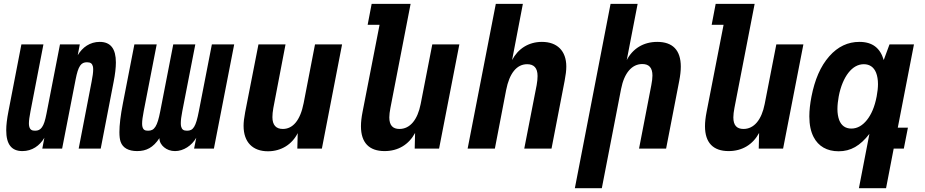

<svg xmlns="http://www.w3.org/2000/svg" viewBox="-20 -780 4856 1008"><path d="M97.7 13.2C148.4 13.2 188.5 -15.1 212.9 -56.6L202.1 0H306.2L377 -362.8C383.8 -397.5 390.6 -420.9 400.9 -435.5C410.2 -448.7 421.4 -453.1 436.5 -453.1C455.6 -453.1 463.4 -446.3 467.3 -432.6C468.8 -427.7 469.2 -421.4 469.2 -415C469.2 -398.9 466.3 -378.9 460.9 -351.1L393.1 0H508.8L576.7 -351.1C584.5 -390.6 588.4 -425.3 588.4 -452.1C588.4 -523.9 561 -560.1 503.4 -560.1C452.6 -560.1 412.6 -531.7 388.2 -490.2L398.9 -546.9H294.9L224.1 -183.6C216.8 -146.5 210.4 -126 200.2 -111.8C190.4 -98.1 179.2 -93.8 164.1 -93.8C147.9 -93.8 138.2 -98.6 133.8 -114.7C132.3 -119.6 131.8 -126 131.8 -132.3C131.8 -147.9 134.8 -168 140.1 -195.8L208 -546.9H92.3L24.4 -195.8C16.6 -155.8 12.7 -124 12.7 -96.2C12.7 -23.4 39.6 13.2 97.7 13.2Z M700.2 13.2C748 13.2 784.2 -4.9 816.9 -54.7C816.9 -34.2 827.6 -18.1 841.3 -6.8C856 5.4 875.5 13.2 898.9 13.2C943.4 13.2 986.8 -15.6 1010.3 -56.6L999 0H1103L1209.5 -546.9H1092.3L1023.9 -195.8C1016.1 -155.3 1008.8 -129.4 999 -113.8C989.3 -98.1 977.5 -93.8 961.9 -93.8C942.9 -93.8 935.1 -100.6 931.2 -114.7C929.7 -119.6 929.2 -126 929.2 -132.8C929.2 -148.4 931.6 -168.9 937 -195.8L1005.4 -546.9H889.6L821.3 -195.8C813.5 -155.8 806.2 -130.9 795.9 -114.7C785.6 -98.6 773.9 -93.8 757.3 -93.8C741.2 -93.8 732.4 -98.1 728 -113.8C726.6 -118.7 726.1 -125 726.1 -131.3C726.1 -147 729 -167.5 734.4 -195.8L802.7 -546.9H685.5L625.5 -238.8C612.8 -174.3 606.9 -124 606.9 -86.4C606.9 -64.9 608.9 -47.9 613.3 -35.6C624.5 -3.4 654.8 13.2 700.2 13.2Z M1386.7 14.2C1457 14.2 1513.7 -22.5 1543 -81.1L1541 0H1669.9L1775.9 -546.9H1633.8L1574.2 -238.8C1556.2 -146.5 1516.6 -103 1464.8 -103C1429.7 -103 1410.2 -123 1410.2 -165C1410.2 -176.8 1411.6 -195.3 1415 -212.9L1479 -546.9H1336.9L1267.1 -190.9C1261.2 -160.2 1258.8 -138.2 1258.8 -119.1C1258.8 -33.2 1307.1 14.2 1386.7 14.2Z M1999 13.2C2069.8 13.2 2126 -20.5 2159.2 -82L2157.2 0H2285.2L2391.6 -546.9H2249.5L2188.5 -233.9C2172.4 -151.4 2132.8 -103 2077.1 -103C2042 -103 2023.9 -122.1 2023.9 -163.6C2023.9 -177.2 2025.9 -193.8 2029.8 -213.9L2135.7 -759.8H1931.2L1910.2 -649.9H1972.7L1883.3 -191.9C1877.9 -164.1 1875 -139.6 1875 -117.2C1875 -30.3 1918.5 13.2 1999 13.2Z M2435.1 0H2578.1L2637.2 -307.1C2654.3 -395 2692.4 -442.9 2747.6 -442.9C2782.7 -442.9 2802.2 -423.8 2802.2 -380.9C2802.2 -369.1 2800.8 -350.1 2797.4 -333L2732.4 0H2875.5L2944.3 -355.5C2950.2 -386.2 2953.1 -410.2 2953.1 -430.7C2953.1 -512.7 2905.3 -560.1 2825.2 -560.1C2754.4 -560.1 2699.2 -523.4 2668.5 -464.8L2725.1 -759.8H2583Z M2998 208H3139.6L3240.7 -313C3257.3 -397.9 3297.9 -443.8 3352.1 -443.8C3387.2 -443.8 3405.3 -424.8 3405.3 -383.3C3405.3 -369.6 3403.3 -353 3399.4 -333L3335 0H3477.1L3545.9 -355C3551.3 -382.8 3554.2 -407.2 3554.2 -430.2C3554.2 -517.1 3511.2 -560.1 3430.7 -560.1C3357.4 -560.1 3301.8 -524.4 3270.5 -464.8L3327.6 -759.8H3185.5Z M3805.2 13.2C3876 13.2 3932.1 -20.5 3965.3 -82L3963.4 0H4091.3L4197.8 -546.9H4055.7L3994.6 -233.9C3978.5 -151.4 3939 -103 3883.3 -103C3848.1 -103 3830.1 -122.1 3830.1 -163.6C3830.1 -177.2 3832 -193.8 3835.9 -213.9L3941.9 -759.8H3737.3L3716.3 -649.9H3778.8L3689.5 -191.9C3684.1 -164.1 3681.2 -139.6 3681.2 -117.2C3681.2 -30.3 3724.6 13.2 3805.2 13.2Z M4489.3 208H4631.8L4671.9 0H4725.1L4746.6 -109.9H4693.4L4778.3 -546.9H4649.9L4619.6 -464.8C4601.1 -527.8 4560.5 -560.1 4491.7 -560.1C4431.6 -560.1 4378.9 -535.6 4334 -484.9C4287.1 -432.1 4257.3 -360.4 4240.2 -272.9C4232.9 -235.4 4229 -200.7 4229 -168.9C4229 -124.5 4236.8 -88.9 4251.5 -60.5C4276.4 -12.2 4321.3 14.2 4382.8 14.2C4446.8 14.2 4495.6 -14.6 4544.4 -77.1ZM4449.7 -105C4418.5 -105 4397 -120.6 4385.7 -149.9C4379.9 -165.5 4376.5 -185.1 4376.5 -207.5C4376.5 -228.5 4379.4 -252.9 4383.3 -273.9C4393.1 -326.2 4411.6 -369.1 4434.1 -397.9C4457 -427.2 4484.4 -442.9 4515.1 -442.9C4545.9 -442.9 4567.9 -427.2 4579.6 -397.9C4585.9 -381.8 4589.4 -361.3 4589.4 -338.4C4589.4 -318.8 4586.9 -297.9 4582.5 -273.9C4571.8 -217.3 4553.7 -178.2 4531.7 -150.4C4509.3 -122.1 4481.9 -105 4449.7 -105Z"/></svg>

Font: Hack
Style: Bold Oblique
Weight: 700
Italic angle: -12°
Monospace: yes
Designer: Christopher Simpkins
Foundry: Christopher Simpkins
Version: Version 2.010